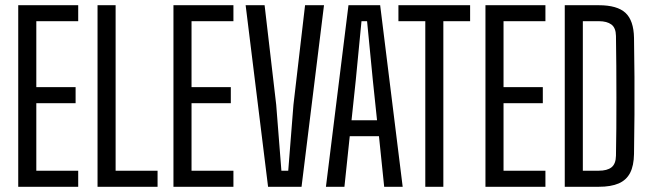

<svg xmlns="http://www.w3.org/2000/svg" viewBox="-20 -716 2493 736"><path d="M49.9 0V-696H279.8V-634.8H119.2V-382H269.8V-320.4H119.2V-61.6H279.8V0Z M353.9 0V-696H423.2V-61.6H584V0Z M644.9 0V-696H874.8V-634.8H714.2V-382H864.8V-320.4H714.2V-61.6H874.8V0Z M1007.6 0 921.6 -696H994.3L1038.8 -314.4L1058.7 -61.6H1084.9L1104.9 -314.4L1149.4 -696H1222L1135.9 0Z M1229.4 0 1315.8 -696H1437.3L1523.6 0H1452.7L1432.7 -193.8H1320.7L1300.3 0ZM1327.5 -255H1425.3L1409.3 -407.4L1387.1 -634.8H1365.7L1343.6 -406.7Z M1610.3 0V-634.8H1507.3V-696H1782.1V-634.8H1679.5V0Z M1840.9 0V-696H2070.8V-634.8H1910.2V-382H2060.8V-320.4H1910.2V-61.6H2070.8V0Z M2144.9 0V-696H2275.4Q2345.9 -696 2377.6 -666.8Q2409.2 -637.5 2410.4 -570.8Q2411.8 -494.8 2412.1 -421.8Q2412.3 -348.8 2412.1 -275.7Q2411.8 -202.5 2410.4 -125.8Q2409.7 -81 2395.5 -53.4Q2381.3 -25.8 2351.8 -12.9Q2322.2 0 2275 0ZM2214.2 -61.6H2275Q2307.7 -61.6 2324.2 -74.7Q2340.7 -87.9 2341.2 -119.1Q2342.3 -167.8 2342.6 -224.7Q2342.9 -281.7 2342.9 -342.4Q2342.9 -403.1 2342.5 -463.2Q2342.2 -523.4 2341.2 -578.3Q2340.7 -609.4 2323.6 -622.1Q2306.5 -634.8 2275.4 -634.8H2214.2Z"/></svg>

Font: Big Shoulders Display SC Thin
Style: Regular
Weight: 100
Designer: Patric King
Foundry: XO Type Co
Version: Version 2.002